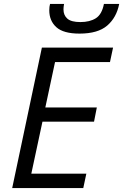

<svg xmlns="http://www.w3.org/2000/svg" viewBox="-20 -956 626 976"><path d="M42 0 192.9 -713.9H554.7L539.1 -640.6H259.8L210.4 -409.7H472.2L458 -337.4H195.8L139.2 -73.2H418.9L403.3 0ZM384.3 -785.2Q302.7 -785.2 266.6 -817.6Q230.5 -850.1 230.5 -903.8Q230.5 -922.4 234.4 -936H305.7Q302.7 -919.9 302.7 -908.2Q302.7 -878.4 322.5 -861.1Q342.3 -843.8 388.7 -843.8Q436.5 -843.8 467.3 -863.3Q498 -882.8 508.3 -936H585.9Q572.3 -866.7 524.9 -825.9Q477.5 -785.2 384.3 -785.2Z"/></svg>

Font: Open Sans
Style: Italic
Weight: 400
Italic angle: -12°
Designer: Monotype Design Team
Foundry: Monotype Imaging Inc.
Version: Version 3.000; ttfautohint (v1.8.4)